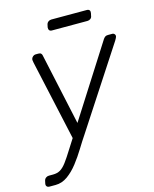

<svg xmlns="http://www.w3.org/2000/svg" viewBox="-157 -764 831 1038"><g transform="rotate(-15 258.0 -245.0)"><path d="M-11 190Q-21 190 -26 184Q-31 178 -29 168L-26 154Q-24 144 -16.5 138Q-9 132 1 132H24Q48 132 65 122Q82 112 100 88Q118 64 144 22L480 -505Q485 -512 490.5 -516Q496 -520 506 -520H530Q538 -520 543 -514Q548 -508 546 -500Q545 -495 536 -480L245 -34Q224 -3 200.5 35.5Q177 74 149.5 109.5Q122 145 90.5 167.5Q59 190 23 190ZM181 -17 79 -480Q76 -495 77 -500Q79 -508 86 -514Q93 -520 101 -520H117Q127 -520 131.5 -515.5Q136 -511 137 -505L226 -94ZM220 -622Q210 -622 205.5 -628Q201 -634 202 -644L205 -658Q207 -668 214.5 -674Q222 -680 232 -680H431Q441 -680 445.5 -674Q450 -668 448 -658L445 -644Q444 -634 436.5 -628Q429 -622 419 -622Z"/></g></svg>

Font: Rubik Light Light
Style: Italic
Weight: 300
Italic angle: -12°
Version: Version 2.104